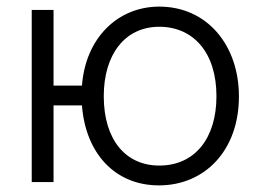

<svg xmlns="http://www.w3.org/2000/svg" viewBox="-20 -551 783 581"><path d="M142 -292V-521H76V0H142V-232H228C239 -87 328 10 461 10C599 10 703 -95 703 -259C703 -415 606 -531 462 -531C337 -531 239 -437 228 -292ZM294 -260C294 -386 358 -470 462 -470C565 -470 635 -392 635 -260C635 -133 570 -50 462 -50C361 -50 294 -127 294 -260Z"/></svg>

Font: Raleway Reg
Style: Regular
Weight: 400
Designer: Matt McInerney, Pablo Impallari, Rodrigo Fuenzalida
Foundry: Matt McInerney, Pablo Impallari, Rodrigo Fuenzalida
Version: Version 3.00 July 28, 2015